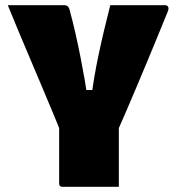

<svg xmlns="http://www.w3.org/2000/svg" viewBox="-20 -720 690 740"><path d="M438 0Q406 0 367 0Q328 0 289.5 0Q251 0 219 0Q216 0 213.5 -1.5Q211 -3 209.5 -5.5Q208 -8 208 -11Q208 -82 208 -155.5Q208 -229 208 -300H438Q438 -268 438 -234.5Q438 -201 438 -167Q438 -133 438 -101Q438 -74 438 -49Q438 -24 438 0ZM10 -700Q62 -700 119.5 -700Q177 -700 227 -700Q233 -700 236.5 -698.5Q240 -697 243 -693.5Q246 -690 248 -683Q261 -635 271.5 -588.5Q282 -542 290.5 -498.5Q299 -455 306 -415Q313 -375 317 -340L287 -373H361L332 -341Q336 -378 343 -419.5Q350 -461 359.5 -506.5Q369 -552 380.5 -600.5Q392 -649 405 -700Q456 -700 512 -700Q568 -700 615 -700Q624 -700 627.5 -694.5Q631 -689 628 -679Q609 -632 589 -583.5Q569 -535 548.5 -485.5Q528 -436 507 -386.5Q486 -337 465 -288Q444 -239 423 -192Q360 -192 320 -192.5Q280 -193 258 -195Q236 -197 227 -199.5Q218 -202 216 -206Q203 -240 184 -285Q165 -330 143.5 -381.5Q122 -433 98.5 -488Q75 -543 52.5 -597Q30 -651 10 -700Z"/></svg>

Font: Recursive Black
Style: Regular
Weight: 900
Version: Version 1.085